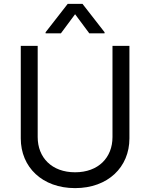

<svg xmlns="http://www.w3.org/2000/svg" viewBox="-20 -966 781 999"><path d="M565.3 -727.3V-252.8C565.3 -146.3 492.2 -69.6 370.7 -69.6C249.3 -69.6 176.1 -146.3 176.1 -252.8V-727.3H88.1V-245.7C88.1 -96.6 199.6 12.8 370.7 12.8C541.9 12.8 653.4 -96.6 653.4 -245.7V-727.3ZM217.3 -792.6H296.9L370.7 -892L444.6 -792.6H524.1V-798.3L409.1 -946H332.4L217.3 -798.3Z"/></svg>

Font: Magic Ui Pro
Style: Regular
Weight: 400
Designer: Stefan Endress, Andreas Faust
Version: Version 1.000;FEAKit 1.0